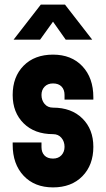

<svg xmlns="http://www.w3.org/2000/svg" viewBox="-20 -800 459 833"><path d="M39 -628 157 -780H262L380 -628H265L210 -706L154 -628ZM35 -172V-182H160V-162Q160 -139 173 -125.5Q186 -112 210 -112Q233 -112 246.5 -126.5Q260 -141 260 -163Q260 -186 246.5 -202Q233 -218 210 -218Q130 -218 82.5 -265Q35 -312 35 -388Q35 -467 82.5 -515Q130 -563 210 -563Q290 -563 337.5 -512.5Q385 -462 385 -378V-368H260V-388Q260 -411 247 -424.5Q234 -438 210 -438Q187 -438 173.5 -424Q160 -410 160 -388Q160 -365 173.5 -349Q187 -333 210 -333Q290 -333 337.5 -286Q385 -239 385 -163Q385 -84 337.5 -35.5Q290 13 210 13Q130 13 82.5 -37.5Q35 -88 35 -172Z"/></svg>

Font: Mohave Bold
Style: Regular
Weight: 700
Designer: Gumpita Rahayu
Foundry: Tokotype
Version: Version 2.002;PS 002.002;hotconv 1.0.88;makeotf.lib2.5.64775